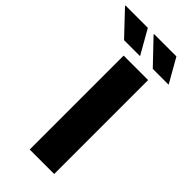

<svg xmlns="http://www.w3.org/2000/svg" viewBox="-375 -935 993 993"><g transform="rotate(45 122.0 -438.5)"><path d="M75 0V-687H254V0ZM230 -745 107 -874 109 -877H271L346 -745ZM20 -745 -102 -874 -101 -877H62L137 -745Z"/></g></svg>

Font: Archivo SemiBold ExtraBold
Style: Regular
Weight: 800
Version: Version 2.001